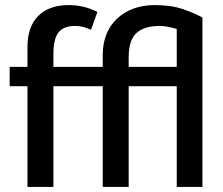

<svg xmlns="http://www.w3.org/2000/svg" viewBox="-20 -735 875 755"><path d="M675 0V-396H486V0H384V-396H190V0H88V-396H18V-472H88V-550Q88 -630 130.5 -672.5Q173 -715 251 -715Q281 -715 309.5 -708Q338 -701 363 -688L338 -618Q319 -626 305.5 -629.5Q292 -633 275 -633Q230 -633 210 -607.5Q190 -582 190 -521V-472H384V-520Q384 -564 398.5 -600Q413 -636 440 -661.5Q467 -687 504.5 -701Q542 -715 589 -715Q653 -715 699.5 -699Q746 -683 776 -666V0ZM608 -633Q548 -633 517 -605.5Q486 -578 486 -509V-472H675V-621Q658 -626 641 -629.5Q624 -633 608 -633Z"/></svg>

Font: Mukta Medium
Style: Regular
Weight: 500
Designer: Girish Dalvi and Yashodeep Gholap
Foundry: Ek Type
Version: Version 2.538;PS 1.002;hotconv 16.6.51;makeotf.lib2.5.65220;